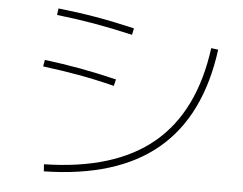

<svg xmlns="http://www.w3.org/2000/svg" viewBox="-50 -770 1039 822"><g transform="rotate(5 469.0 -359.0)"><path d="M835 -596.7 865.2 -592.8Q827.1 -304.7 653.8 -159.7Q480.5 -14.6 167 -8.8L165 -39.1Q466.8 -44.9 632.6 -182.9Q798.3 -320.8 835 -596.7ZM125 -456.1 129.9 -484.4Q209.5 -474.6 283 -461.2Q356.4 -447.8 440.4 -427.7L433.6 -399.4Q351.6 -419.9 278.8 -432.9Q206.1 -445.8 125 -456.1ZM165 -680.7 168.9 -709Q251 -700.2 329.6 -686.8Q408.2 -673.3 498 -652.3L492.2 -624Q400.9 -645 323.2 -658.4Q245.6 -671.9 165 -680.7Z"/></g></svg>

Font: Pretendard JP Thin
Style: Regular
Weight: 100
Designer: Base glyphs from Inter by Rasmus Andersson; Hangeul glyphs from Noto Sans CJK(Source Han Sans) by Jang Soo-young and Kan
Foundry: Kil Hyung-jin
Version: Version 1.309